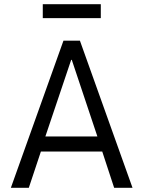

<svg xmlns="http://www.w3.org/2000/svg" viewBox="-20 -900 687 920"><path d="M32 0 284 -705H363L615 0H527L461 -201L497 -174H150L185 -201L118 0ZM321 -613 192 -230 176 -246H471L452 -230L324 -613ZM185 -813V-880H463V-813Z"/></svg>

Font: Nunito Sans 7pt Condensed
Style: Regular
Weight: 400
Width: 3
Designer: Vernon Adams
Foundry: Vernon Adams
Version: Version 3.101;gftools[0.9.27]